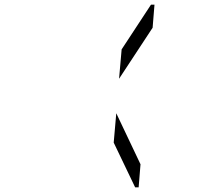

<svg xmlns="http://www.w3.org/2000/svg" viewBox="-20 -912 856 824"><path d="M628 -892H643L635 -793L491 -574L502 -700ZM468 -300 479 -426 583 -207 575 -108H560Z"/></svg>

Font: DSEG14 Classic Mini
Style: Light Italic
Weight: 300
Italic angle: -5°
Designer: Keshikan(Twitter:@keshinomi_88pro)
Version: Version 0.46